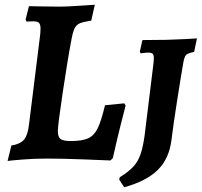

<svg xmlns="http://www.w3.org/2000/svg" viewBox="-20 -669 851 810"><path d="M12 10 28 -55Q65 -61 81 -79.5Q97 -98 102 -141L150 -527Q151 -535 151 -548Q151 -566 144.5 -572.5Q138 -579 121 -579L92 -578L88 -586L102 -643Q129 -643 149 -642L232 -641Q260 -641 311.5 -644.5Q363 -648 380 -649L365 -582Q332 -577 317.5 -571Q303 -565 295.5 -551Q288 -537 282 -505Q266 -422 245 -281.5Q224 -141 224 -116Q224 -91 235.5 -82.5Q247 -74 279 -74Q327 -74 352 -85.5Q377 -97 392 -127.5Q407 -158 423 -225L504 -233L510 -224Q505 -206 488.5 -140Q472 -74 456 -2L446 8Q420 7 334 3.5Q248 0 177 0Q124 0 75 4Q26 8 12 10ZM629 -424Q629 -437 624 -442Q619 -447 606 -447Q596 -447 586.5 -445.5Q577 -444 573 -444L570 -452L581 -500L683 -501Q721 -502 760 -504Q799 -506 811 -507L799 -450Q774 -445 766 -438Q758 -431 754 -408Q744 -352 727.5 -246.5Q711 -141 703 -76Q693 1 645.5 48Q598 95 504 121L483 89L485 79Q522 56 542 34.5Q562 13 572.5 -17Q583 -47 590 -97L628 -406Q629 -413 629 -424Z"/></svg>

Font: Alegreya SC
Style: Bold Italic
Weight: 700
Italic angle: -7°
Designer: Juan Pablo del Peral
Foundry: Huerta Tipografica
Version: Version 2.007; ttfautohint (v1.6)